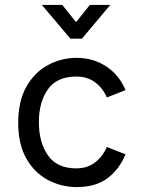

<svg xmlns="http://www.w3.org/2000/svg" viewBox="-20 -747 576 780"><path d="M490 -381 414 -351Q398 -389 366.5 -412.5Q335 -436 290 -436Q211 -436 174.5 -384Q138 -332 138 -251Q138 -168 175 -115.5Q212 -63 290 -63Q335 -63 366.5 -87.5Q398 -112 414 -150L490 -120Q464 -58 416 -22.5Q368 13 292 13Q229 13 174.5 -16Q120 -45 87 -103Q54 -161 54 -248Q54 -336 87 -394.5Q120 -453 174.5 -482.5Q229 -512 292 -512Q358 -512 411 -477.5Q464 -443 490 -381ZM266 -590 150 -727H233L317 -622H261L345 -727H428L313 -590Z"/></svg>

Font: Inclusive Sans
Style: Regular
Weight: 400
Designer: Olivia King
Foundry: Olivia King
Version: Version 2.004